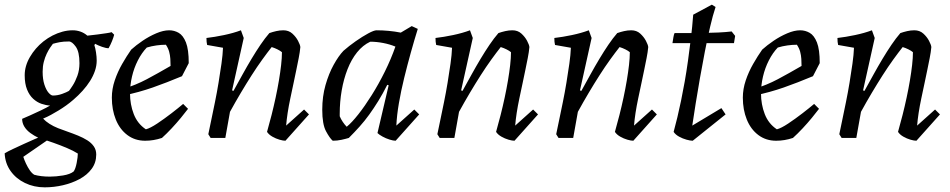

<svg xmlns="http://www.w3.org/2000/svg" viewBox="-51 -592 4079 824"><path d="M141 212Q95 212 56.5 193.5Q18 175 -5.5 142Q-29 109 -31 66Q-18 58 4.5 47.5Q27 37 52 25.5Q77 14 99 4.5Q121 -5 134 -10L162 3L49 81Q53 94 60.5 110Q68 126 77 139Q86 152 96 158Q110 162 127 164Q144 166 163 166Q189 166 219.5 161Q250 156 265 144Q273 133 278 107.5Q283 82 283 67Q264 55 237 43.5Q210 32 179 21Q148 10 115 0Q96 -9 79.5 -21Q63 -33 53.5 -48.5Q44 -64 44 -82Q56 -87 78.5 -97Q101 -107 125 -118.5Q149 -130 164 -139Q146 -140 127 -146.5Q108 -153 91.5 -168Q75 -183 65 -208Q55 -233 55 -269Q55 -309 77.5 -347.5Q100 -386 135 -414Q154 -429 174.5 -439.5Q195 -450 217 -456Q239 -462 261 -462Q278 -462 294 -456.5Q310 -451 324 -439Q345 -441 367 -444Q389 -447 406 -449.5Q423 -452 428 -454L439 -443Q436 -431 429.5 -415Q423 -399 415 -385Q404 -385 387 -391Q370 -397 357 -404L354 -398Q358 -387 361 -367.5Q364 -348 364 -332Q364 -310 356.5 -288Q349 -266 335.5 -244.5Q322 -223 303.5 -202.5Q285 -182 264 -164Q249 -151 233 -139.5Q217 -128 200.5 -118Q184 -108 167.5 -99Q151 -90 134 -83Q145 -71 161.5 -60.5Q178 -50 198 -42Q218 -34 239 -27Q262 -19 284 -10Q306 -1 323.5 10Q341 21 351.5 36Q362 51 362 71Q362 106 342.5 132.5Q323 159 290.5 176.5Q258 194 219 203Q180 212 141 212ZM176 -182Q196 -182 215.5 -189Q235 -196 245 -202Q250 -208 261 -225Q272 -242 281 -266.5Q290 -291 290 -321Q290 -370 274 -392Q258 -414 245 -414Q221 -414 205.5 -411Q190 -408 176 -404Q172 -399 164.5 -388Q157 -377 149.5 -361.5Q142 -346 137 -326.5Q132 -307 132 -284Q132 -252 139.5 -229Q147 -206 157.5 -194Q168 -182 176 -182Z M572 12Q528 12 495.5 -12.5Q463 -37 446 -79Q429 -121 429 -173Q429 -210 441.5 -247Q454 -284 473.5 -318Q493 -352 512 -379Q533 -398 561 -417Q589 -436 619.5 -449Q650 -462 675 -462Q697 -462 716 -451Q735 -440 747 -410Q759 -380 759 -321L730 -265Q663 -237 604.5 -216.5Q546 -196 479 -182L477 -210Q532 -227 579 -252Q626 -277 681 -309Q681 -324 680 -339.5Q679 -355 675 -370Q671 -385 661 -400Q641 -400 620 -397Q599 -394 579 -388Q557 -365 540.5 -332.5Q524 -300 515.5 -263.5Q507 -227 507 -191Q507 -144 523 -102.5Q539 -61 575 -37Q594 -42 624 -62Q654 -82 684.5 -105.5Q715 -129 735 -146L756 -125Q744 -109 725.5 -86.5Q707 -64 685.5 -41Q664 -18 644 0Q626 6 608 9Q590 12 572 12Z M1174 12Q1164 12 1148.5 7.5Q1133 3 1118 -5.5Q1103 -14 1095 -26Q1105 -61 1114.5 -98.5Q1124 -136 1132 -173.5Q1140 -211 1146 -246.5Q1152 -282 1155.5 -313Q1159 -344 1159 -368Q1152 -374 1140 -380Q1128 -386 1115 -390Q1096 -366 1074 -335.5Q1052 -305 1029 -269Q1006 -233 982.5 -193.5Q959 -154 936 -112L916 0H853L843 -16Q848 -40 855.5 -76Q863 -112 871.5 -153.5Q880 -195 887 -237.5Q894 -280 899.5 -319Q905 -358 906 -387L838 -399Q835 -411 835 -429Q870 -433 910.5 -441.5Q951 -450 983 -462L995 -429L945 -204L951 -202Q971 -238 990 -272.5Q1009 -307 1028.5 -339.5Q1048 -372 1067 -400Q1086 -428 1105 -450Q1119 -455 1134.5 -458.5Q1150 -462 1165 -462Q1188 -462 1203.5 -448Q1219 -434 1228 -417Q1237 -400 1238 -390Q1236 -368 1231 -343Q1226 -318 1220.5 -291Q1215 -264 1209 -236Q1202 -203 1195 -170Q1188 -137 1183.5 -107.5Q1179 -78 1177 -53L1254 -122L1275 -101Z M1377 12Q1364 1 1348 -29Q1332 -59 1332 -121Q1332 -178 1346 -227Q1360 -276 1381 -314Q1402 -352 1423 -374Q1447 -395 1475.5 -415Q1504 -435 1529 -448.5Q1554 -462 1565 -462Q1591 -462 1617.5 -459.5Q1644 -457 1669 -452L1716 -480L1742 -468Q1727 -420 1712 -366Q1697 -312 1683.5 -257Q1670 -202 1661 -149.5Q1652 -97 1650 -53L1727 -122L1748 -101L1647 12Q1637 12 1621 7Q1605 2 1590.5 -6Q1576 -14 1569 -21L1617 -226L1611 -228Q1592 -190 1572.5 -158.5Q1553 -127 1533.5 -100Q1514 -73 1492 -48.5Q1470 -24 1446 0Q1433 4 1414.5 8Q1396 12 1377 12ZM1437 -48Q1459 -66 1487 -101.5Q1515 -137 1544.5 -184Q1574 -231 1600.5 -284.5Q1627 -338 1646 -392Q1622 -402 1593.5 -407.5Q1565 -413 1538 -413Q1506 -398 1481.5 -367.5Q1457 -337 1440.5 -295Q1424 -253 1415.5 -204Q1407 -155 1407 -104Q1407 -101 1407 -98.5Q1407 -96 1407 -93Q1412 -81 1420 -69Q1428 -57 1437 -48Z M2157 12Q2147 12 2131.5 7.5Q2116 3 2101 -5.5Q2086 -14 2078 -26Q2088 -61 2097.5 -98.5Q2107 -136 2115 -173.5Q2123 -211 2129 -246.5Q2135 -282 2138.5 -313Q2142 -344 2142 -368Q2135 -374 2123 -380Q2111 -386 2098 -390Q2079 -366 2057 -335.5Q2035 -305 2012 -269Q1989 -233 1965.5 -193.5Q1942 -154 1919 -112L1899 0H1836L1826 -16Q1831 -40 1838.5 -76Q1846 -112 1854.5 -153.5Q1863 -195 1870 -237.5Q1877 -280 1882.5 -319Q1888 -358 1889 -387L1821 -399Q1818 -411 1818 -429Q1853 -433 1893.5 -441.5Q1934 -450 1966 -462L1978 -429L1928 -204L1934 -202Q1954 -238 1973 -272.5Q1992 -307 2011.5 -339.5Q2031 -372 2050 -400Q2069 -428 2088 -450Q2102 -455 2117.5 -458.5Q2133 -462 2148 -462Q2171 -462 2186.5 -448Q2202 -434 2211 -417Q2220 -400 2221 -390Q2219 -368 2214 -343Q2209 -318 2203.5 -291Q2198 -264 2192 -236Q2185 -203 2178 -170Q2171 -137 2166.5 -107.5Q2162 -78 2160 -53L2237 -122L2258 -101Z M2667 12Q2657 12 2641.5 7.5Q2626 3 2611 -5.5Q2596 -14 2588 -26Q2598 -61 2607.5 -98.5Q2617 -136 2625 -173.5Q2633 -211 2639 -246.5Q2645 -282 2648.5 -313Q2652 -344 2652 -368Q2645 -374 2633 -380Q2621 -386 2608 -390Q2589 -366 2567 -335.5Q2545 -305 2522 -269Q2499 -233 2475.5 -193.5Q2452 -154 2429 -112L2409 0H2346L2336 -16Q2341 -40 2348.5 -76Q2356 -112 2364.5 -153.5Q2373 -195 2380 -237.5Q2387 -280 2392.5 -319Q2398 -358 2399 -387L2331 -399Q2328 -411 2328 -429Q2363 -433 2403.5 -441.5Q2444 -450 2476 -462L2488 -429L2438 -204L2444 -202Q2464 -238 2483 -272.5Q2502 -307 2521.5 -339.5Q2541 -372 2560 -400Q2579 -428 2598 -450Q2612 -455 2627.5 -458.5Q2643 -462 2658 -462Q2681 -462 2696.5 -448Q2712 -434 2721 -417Q2730 -400 2731 -390Q2729 -368 2724 -343Q2719 -318 2713.5 -291Q2708 -264 2702 -236Q2695 -203 2688 -170Q2681 -137 2676.5 -107.5Q2672 -78 2670 -53L2747 -122L2768 -101Z M2922 12Q2912 12 2895.5 7.5Q2879 3 2863.5 -5.5Q2848 -14 2840 -26Q2848 -55 2856 -88.5Q2864 -122 2872 -160.5Q2880 -199 2887.5 -241.5Q2895 -284 2901.5 -330.5Q2908 -377 2914 -426.5Q2920 -476 2924 -529L3004 -572L3020 -562Q3008 -526 2996.5 -476.5Q2985 -427 2974 -370.5Q2963 -314 2953 -257Q2943 -200 2934.5 -147Q2926 -94 2920 -53L3045 -128L3063 -101ZM2835 -407Q2837 -420 2839 -432Q2841 -444 2844 -450Q2871 -450 2902.5 -450Q2934 -450 2967.5 -450.5Q3001 -451 3032.5 -452.5Q3064 -454 3089 -457L3104 -438L3099 -407Z M3280 12Q3236 12 3203.5 -12.5Q3171 -37 3154 -79Q3137 -121 3137 -173Q3137 -210 3149.5 -247Q3162 -284 3181.5 -318Q3201 -352 3220 -379Q3241 -398 3269 -417Q3297 -436 3327.5 -449Q3358 -462 3383 -462Q3405 -462 3424 -451Q3443 -440 3455 -410Q3467 -380 3467 -321L3438 -265Q3371 -237 3312.5 -216.5Q3254 -196 3187 -182L3185 -210Q3240 -227 3287 -252Q3334 -277 3389 -309Q3389 -324 3388 -339.5Q3387 -355 3383 -370Q3379 -385 3369 -400Q3349 -400 3328 -397Q3307 -394 3287 -388Q3265 -365 3248.5 -332.5Q3232 -300 3223.5 -263.5Q3215 -227 3215 -191Q3215 -144 3231 -102.5Q3247 -61 3283 -37Q3302 -42 3332 -62Q3362 -82 3392.5 -105.5Q3423 -129 3443 -146L3464 -125Q3452 -109 3433.5 -86.5Q3415 -64 3393.5 -41Q3372 -18 3352 0Q3334 6 3316 9Q3298 12 3280 12Z M3882 12Q3872 12 3856.5 7.5Q3841 3 3826 -5.5Q3811 -14 3803 -26Q3813 -61 3822.5 -98.5Q3832 -136 3840 -173.5Q3848 -211 3854 -246.5Q3860 -282 3863.5 -313Q3867 -344 3867 -368Q3860 -374 3848 -380Q3836 -386 3823 -390Q3804 -366 3782 -335.5Q3760 -305 3737 -269Q3714 -233 3690.5 -193.5Q3667 -154 3644 -112L3624 0H3561L3551 -16Q3556 -40 3563.5 -76Q3571 -112 3579.5 -153.5Q3588 -195 3595 -237.5Q3602 -280 3607.5 -319Q3613 -358 3614 -387L3546 -399Q3543 -411 3543 -429Q3578 -433 3618.5 -441.5Q3659 -450 3691 -462L3703 -429L3653 -204L3659 -202Q3679 -238 3698 -272.5Q3717 -307 3736.5 -339.5Q3756 -372 3775 -400Q3794 -428 3813 -450Q3827 -455 3842.5 -458.5Q3858 -462 3873 -462Q3896 -462 3911.5 -448Q3927 -434 3936 -417Q3945 -400 3946 -390Q3944 -368 3939 -343Q3934 -318 3928.5 -291Q3923 -264 3917 -236Q3910 -203 3903 -170Q3896 -137 3891.5 -107.5Q3887 -78 3885 -53L3962 -122L3983 -101Z"/></svg>

Font: Labrada
Style: Italic
Weight: 400
Italic angle: -7°
Designer: Mercedes Jáuregui
Foundry: Omnibus-Type Team
Version: Version 1.000